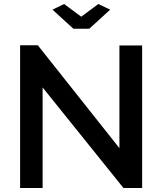

<svg xmlns="http://www.w3.org/2000/svg" viewBox="-20 -935 807 955"><path d="M345 -792H424L528 -887L469 -915L384 -852L299 -915L241 -887ZM687 0V-709H574V-198L168 -710H80V0H192V-500L594 0Z"/></svg>

Font: RT Raleway SemiBold
Style: Regular
Weight: 400
Designer: Matt McInerney, Pablo Impallari, Rodrigo Fuenzalida — Edited by Milan Moffatt in April 2016
Foundry: Matt McInerney, Pablo Impallari, Rodrigo Fuenzalida — Edited by Milan Moffatt in April 2016
Version: Version 3.001